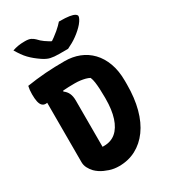

<svg xmlns="http://www.w3.org/2000/svg" viewBox="-227 -1062 1054 1185"><g transform="rotate(-30 300.0 -469.5)"><path d="M558 -403Q558 -307 537.5 -230.5Q517 -154 478 -100.5Q439 -47 385 -18.5Q331 10 265 10Q248 10 231 7.5Q214 5 197.5 -0.5Q181 -6 165.5 -13Q150 -20 136 -29.5Q122 -39 111 -50Q95 -67 85 -86.5Q75 -106 75 -128Q75 -186 75 -243.5Q75 -301 75 -358.5Q75 -416 75 -473.5Q75 -531 75 -589H205L196 -561Q216 -547 225.5 -526Q235 -505 235 -475Q235 -434 235 -392.5Q235 -351 235 -310Q235 -269 235 -227.5Q235 -186 235 -145Q237 -145 239 -145Q241 -145 242.5 -145Q244 -145 246 -145Q296 -145 330 -174Q364 -203 382 -258.5Q400 -314 400 -393V-403Q400 -437 398.5 -463.5Q397 -490 394 -511.5Q391 -533 384 -550Q371 -557 355.5 -561Q340 -565 322 -567.5Q304 -570 282 -570Q235 -570 198 -567Q161 -564 134 -560Q107 -556 89.5 -553Q72 -550 64 -550Q49 -550 39 -560Q29 -570 24.5 -590.5Q20 -611 20 -643Q20 -660 21.5 -673.5Q23 -687 26 -700Q58 -705 91.5 -709Q125 -713 159 -715.5Q193 -718 227.5 -719Q262 -720 296 -720Q352 -720 399.5 -701.5Q447 -683 482.5 -646Q518 -609 538 -554.5Q558 -500 558 -428ZM353 -775Q342 -775 331.5 -775Q321 -775 310 -775Q299 -775 289 -775Q254 -775 229.5 -780.5Q205 -786 176 -806Q157 -819 140.5 -832.5Q124 -846 109.5 -861Q95 -876 82 -894.5Q69 -913 56 -935Q76 -942 96.5 -945.5Q117 -949 145 -949Q172 -949 186.5 -942Q201 -935 212 -924Q229 -905 249.5 -890.5Q270 -876 312 -852L256 -867Q273 -867 290 -867Q307 -867 324 -867L269 -851Q316 -882 344 -906Q372 -930 388 -949H394Q436 -949 461.5 -945Q487 -941 498.5 -933.5Q510 -926 510 -918Q510 -911 504 -899Q498 -887 485 -871Q473 -857 458 -843.5Q443 -830 426 -817.5Q409 -805 390.5 -794.5Q372 -784 353 -775Z"/></g></svg>

Font: Recursive Monospace Casual ExtraBold
Style: Regular
Weight: 800
Version: Version 1.047